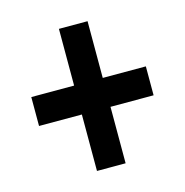

<svg xmlns="http://www.w3.org/2000/svg" viewBox="-82 -589 644 667"><g transform="rotate(-15 239.5 -255.5)"><path d="M187 0V-203H33V-307H187V-511H290V-307H445V-203H290V0Z"/></g></svg>

Font: Archivo Narrow
Style: Bold
Weight: 700
Designer: Hector Gatti
Foundry: Omnibus-Type
Version: Version 3.002